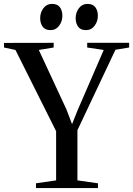

<svg xmlns="http://www.w3.org/2000/svg" viewBox="-36 -962 680 982"><path d="M251 -39.5V-291L43 -706.5L-15.5 -719V-742.5L238.5 -743V-719L162.5 -706.5L304 -402L332.5 -327L361.5 -399.5L494.5 -706.5L410 -719V-743H624.5V-719L554.5 -707.5L360 -296V-39.5L465 -24.5V0H148V-24.5ZM222 -808Q195 -808 182.2 -825.5Q169.5 -843 169.5 -869Q169.5 -898 186 -920Q202.5 -942 229.5 -942H230.5Q258 -942 270.5 -924.8Q283 -907.5 283 -881Q283 -853 266.5 -830.5Q250 -808 223 -808ZM403 -808Q376 -808 363.5 -825.5Q351 -843 351 -869Q351 -898 367.5 -920Q384 -942 411 -942H412Q439 -942 451.8 -924.8Q464.5 -907.5 464.5 -881Q464.5 -853 448 -830.5Q431.5 -808 404 -808Z"/></svg>

Font: Merriweather 120pt
Style: Regular
Weight: 400
Version: Version 2.100